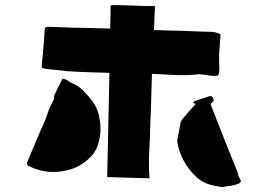

<svg xmlns="http://www.w3.org/2000/svg" viewBox="-20 -753 1040 772"><path d="M581 -36 411 -41 420 -460Q404 -461 387.5 -461Q371 -461 354 -462Q327 -463 300 -464Q273 -465 247 -467Q227 -469 206.5 -471.5Q186 -474 166 -476Q152 -478 149.5 -480.5Q147 -483 148 -497Q150 -511 151.5 -526.5Q153 -542 154 -556Q156 -573 157 -590Q158 -607 159 -623Q159 -640 163.5 -643Q168 -646 184 -645Q218 -644 252.5 -642.5Q287 -641 321 -641Q347 -640 372.5 -639.5Q398 -639 423 -638L425 -731Q431 -733 453 -732.5Q475 -732 503.5 -731Q532 -730 559.5 -729Q587 -728 603 -729L599 -632Q648 -631 696 -629.5Q744 -628 793 -626Q810 -625 828.5 -625Q847 -625 867 -615Q866 -596 864 -576Q862 -556 861 -536Q861 -520 861 -504Q861 -488 862 -472Q861 -456 857.5 -451.5Q854 -447 838 -448Q828 -448 818 -450Q808 -452 797 -453Q792 -453 786 -454Q780 -455 775 -454Q729 -449 683 -451.5Q637 -454 591 -456Q590 -426 589 -388.5Q588 -351 587 -319Q586 -287 585 -273Q584 -213 580.5 -154Q577 -95 581 -36ZM95 -86Q85 -91 90 -102Q94 -111 97.5 -120Q101 -129 105 -138Q117 -166 128.5 -194Q140 -222 153 -250Q163 -270 169.5 -291.5Q176 -313 186 -333Q190 -341 194.5 -349Q199 -357 197 -367Q202 -378 210 -394Q218 -410 224.5 -423Q231 -436 231 -436Q244 -436 257 -426Q264 -421 272 -417.5Q280 -414 287 -410Q303 -401 315 -388Q326 -377 335.5 -366Q345 -355 354 -343Q370 -319 376.5 -293.5Q383 -268 384 -240Q385 -221 381.5 -202.5Q378 -184 372 -166Q362 -137 337 -115Q303 -83 260 -71Q236 -64 210 -62Q149 -58 95 -86ZM827 -334Q832 -321 837.5 -306Q843 -291 849 -277Q870 -223 891.5 -169Q913 -115 935 -61Q936 -58 936.5 -54.5Q937 -51 938 -48Q940 -43 942.5 -38Q945 -33 949 -25Q948 -24 946.5 -21Q945 -18 942 -16Q934 -12 925.5 -10Q917 -8 908 -6Q900 -5 892 -4Q884 -3 876 -1Q873 0 866 -2Q862 -3 858 -3.5Q854 -4 849 -5Q802 -12 771 -40Q740 -68 718 -108Q709 -125 702.5 -143.5Q696 -162 693 -182Q693 -184 692.5 -186Q692 -188 693 -190Q696 -208 699.5 -226Q703 -244 707 -263Q709 -268 713 -273.5Q717 -279 721 -283Q732 -296 743 -308.5Q754 -321 766 -334Q765 -336 762.5 -337Q760 -338 755 -341Q759 -343 761.5 -345Q764 -347 767 -348Q779 -352 791 -356Q803 -360 815 -364Q821 -366 826.5 -366.5Q832 -367 836 -360Q844 -348 830 -339Q830 -339 827 -334Z"/></svg>

Font: Palette Mosaic
Style: Regular
Weight: 400
Designer: Shibuyafont
Version: Version 1.001